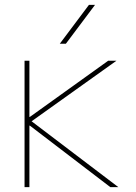

<svg xmlns="http://www.w3.org/2000/svg" viewBox="-20 -770 558 790"><path d="M101 -253V0H81V-520H101V-289H103L425 -520H459L110 -271L467 0H434L103 -253ZM251 -590H226L346 -750H371Z"/></svg>

Font: Mplus 1p Thin
Style: Regular
Weight: 250
Version: Version 1.061